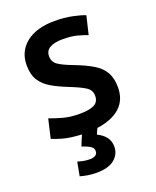

<svg xmlns="http://www.w3.org/2000/svg" viewBox="-139 -617 739 907"><g transform="rotate(-20 231.0 -164.0)"><path d="M188 207Q166 207 144.5 203.5Q123 200 107 195L120 126Q129 129 145.5 132.5Q162 136 181 136Q198 136 208.5 129.5Q219 123 219 109Q220 95 207 85.5Q194 76 163 66Q167 55 173 40.5Q179 26 185 13Q126 10 89.5 -0.5Q53 -11 39 -18L61 -113Q87 -103 124 -92.5Q161 -82 209 -82Q256 -82 281 -94Q306 -106 306 -138Q306 -166 281.5 -182Q257 -198 201 -220Q158 -237 124 -256.5Q90 -276 70.5 -305.5Q51 -335 51 -383Q51 -453 103 -494Q155 -535 246 -535Q295 -535 335.5 -526.5Q376 -518 397 -509L375 -417Q355 -425 325.5 -433Q296 -441 251 -441Q212 -441 188.5 -428Q165 -415 165 -387Q165 -359 186.5 -343.5Q208 -328 261 -308Q316 -287 351.5 -265.5Q387 -244 404 -214Q421 -184 421 -138Q421 -75 380 -38Q339 -1 264 9Q260 17 256.5 24.5Q253 32 251 38Q309 66 309 118Q309 157 279 182Q249 207 188 207Z"/></g></svg>

Font: Ubuntu Sans SemiBold
Style: Regular
Weight: 600
Designer: Dalton Maag Ltd
Foundry: Dalton Maag Ltd
Version: Version 1.006; ttfautohint (v1.8.4.7-5d5b)